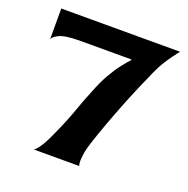

<svg xmlns="http://www.w3.org/2000/svg" viewBox="-111 -706 797 812"><g transform="rotate(20 287.5 -300.0)"><path d="M124 0Q130 -1 146 -22.5Q162 -44 185 -96Q201 -131 214 -163Q227 -195 239 -229.5Q251 -264 268 -305Q289 -360 309.5 -396Q330 -432 348.5 -455.5Q367 -479 383 -497V-499H150Q85 -499 57.5 -485.5Q30 -472 30 -459V-600H565Q557 -591 542 -570.5Q527 -550 511 -524Q501 -508 485.5 -473.5Q470 -439 450.5 -393.5Q431 -348 411.5 -298.5Q392 -249 375 -202.5Q358 -156 346 -119.5Q334 -83 330 -63Q325 -30 326 -15.5Q327 -1 330 0Z"/></g></svg>

Font: Red Rose SemiBold
Style: Regular
Weight: 600
Designer: Jaikishan Patel
Version: Version 2.000